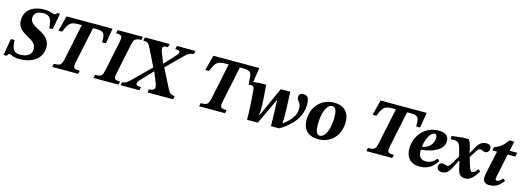

<svg xmlns="http://www.w3.org/2000/svg" viewBox="-1 -1528 6550 2403"><g transform="rotate(15 3273.5 -326.5)"><path d="M63 13C67 -6 80 -18 96 -18C116 -18 129 12 224 12C391 12 514 -71 514 -217C514 -316 444 -364 371 -402C307 -435 247 -466 247 -526C247 -588 290 -621 372 -621C446 -621 482 -579 486 -458H531L570 -668H533C525 -648 510 -644 499 -644C474 -644 444 -668 372 -668C221 -668 117 -597 117 -461C117 -368 179 -329 249 -290C309 -257 366 -225 366 -156C366 -71 293 -44 220 -44C141 -44 110 -75 106 -203H58L21 13Z M984 0 993 -43C910 -43 901 -54 920 -145L1015 -601H1058C1167 -601 1171 -567 1171 -459H1221L1253 -657H657L605 -459H654C698 -567 717 -601 825 -601H870L775 -145C756 -54 742 -43 657 -43L648 0Z M1506 0 1515 -43C1432 -43 1432 -59 1449 -144L1525 -511C1542 -589 1551 -614 1639 -614L1647 -657H1319L1310 -614C1395 -614 1396 -590 1380 -511L1304 -144C1285 -58 1277 -43 1192 -43L1182 0Z M2214 0 2223 -43C2178 -45 2155 -59 2131 -106L2004 -357L2165 -518C2238 -591 2258 -609 2318 -613L2328 -657H2088L2078 -613C2121 -613 2137 -607 2137 -592C2137 -568 2124 -556 2097 -525L1981 -400H1977L1945 -485C1938 -504 1915 -546 1915 -574C1915 -604 1927 -613 1974 -613H1983L1994 -657H1673L1663 -613C1729 -613 1735 -593 1761 -545L1871 -321L1654 -106C1606 -59 1586 -43 1542 -43L1533 0H1777L1787 -43C1738 -43 1722 -51 1722 -69C1722 -96 1742 -116 1759 -134L1893 -275H1897L1916 -227L1948 -145C1959 -118 1963 -101 1963 -88C1963 -65 1943 -43 1897 -43H1890L1881 0Z M2887 0 2896 -43C2813 -43 2804 -54 2823 -145L2918 -601H2961C3070 -601 3074 -567 3074 -459H3124L3156 -657H2560L2508 -459H2557C2601 -567 2620 -601 2728 -601H2773L2678 -145C2659 -54 2645 -43 2560 -43L2551 0Z M3314 8 3468 -321H3474C3480 -202 3481 -111 3484 8H3591C3728 -74 3851 -193 3851 -373C3851 -445 3831 -485 3776 -485C3745 -485 3716 -472 3716 -432C3716 -379 3768 -383 3768 -294C3768 -207 3719 -143 3621 -67H3614L3617 -123C3616 -254 3612 -352 3606 -471H3483L3311 -90H3304L3310 -147C3310 -272 3302 -349 3292 -477H3212L3079 -463V-420C3093 -422 3100 -423 3110 -423C3144 -423 3150 -411 3155 -364C3165 -234 3173 -143 3174 8Z M4095 13C4271 13 4374 -121 4374 -280C4374 -432 4280 -481 4175 -481C4000 -481 3894 -346 3894 -187C3894 -37 3988 13 4095 13ZM4105 -35C4058 -35 4045 -91 4045 -169C4045 -319 4092 -434 4162 -434C4210 -434 4223 -379 4223 -302C4223 -151 4173 -35 4105 -35Z M5054 0 5063 -43C4980 -43 4971 -54 4990 -145L5085 -601H5128C5237 -601 5241 -567 5241 -459H5291L5323 -657H4727L4675 -459H4724C4768 -567 4787 -601 4895 -601H4940L4845 -145C4826 -54 4812 -43 4727 -43L4718 0Z M5412 15C5496 15 5574 -18 5633 -116L5604 -139C5565 -91 5524 -68 5470 -68C5414 -68 5372 -93 5372 -180C5372 -184 5372 -188 5372 -193C5486 -203 5660 -251 5660 -381C5660 -466 5586 -482 5527 -482C5343 -482 5229 -329 5229 -171C5229 -65 5281 15 5412 15ZM5375 -233C5388 -335 5435 -431 5488 -431C5511 -431 5519 -413 5519 -384C5519 -300 5455 -241 5375 -233Z M6002 11C6079 11 6133 -78 6161 -123L6131 -144C6106 -108 6087 -89 6062 -89C6044 -89 6031 -114 6009 -186L5986 -261L6042 -350C6059 -377 6073 -390 6096 -390C6117 -390 6128 -372 6155 -372C6189 -372 6209 -402 6209 -425C6209 -461 6193 -483 6146 -483C6082 -483 6049 -446 6016 -387L5976 -314H5969L5961 -365C5948 -419 5938 -447 5918 -475H5836L5699 -459V-415C5699 -415 5714 -418 5728 -418C5792 -419 5811 -407 5834 -322L5857 -236L5792 -128C5771 -94 5760 -85 5741 -85C5723 -85 5700 -97 5677 -97C5651 -97 5631 -75 5631 -48C5631 -17 5651 11 5697 11C5761 11 5789 -29 5816 -82L5867 -181H5875L5898 -83C5913 -17 5940 11 6002 11Z M6316 14C6412 14 6463 -49 6492 -89L6461 -112C6432 -77 6413 -65 6392 -65C6375 -65 6371 -73 6371 -86C6371 -103 6379 -136 6379 -136L6438 -416H6536L6547 -468H6449L6476 -593H6414C6354 -512 6324 -490 6247 -459L6240 -416H6300L6237 -125C6232 -102 6229 -81 6229 -64C6229 -5 6264 14 6316 14Z"/></g></svg>

Font: STIX Two Text
Style: Bold Italic
Weight: 700
Italic angle: -12°
Designer: Ross Mills, John Hudson & Paul Hanslow, Tiro Typeworks Ltd; with prior portions MicroPress Inc. and Coen Hoffman, Elsevi
Foundry: Tiro Typeworks Ltd
Version: Version 2.13 b171